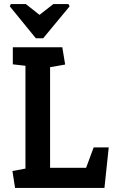

<svg xmlns="http://www.w3.org/2000/svg" viewBox="-20 -923 560 943"><path d="M33 -903H107L174 -850L242 -903H316L322 -892L192 -735H156L28 -892ZM54 0 41 -83 105 -95V-600L43 -607V-691H286L300 -606L226 -593V-99H403L440 -199H514L493 0Z"/></svg>

Font: Kreon Light SemiBold
Style: Regular
Weight: 600
Version: Version 2.002